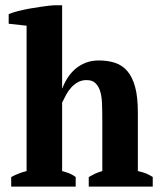

<svg xmlns="http://www.w3.org/2000/svg" viewBox="-20 -692 596 712"><path d="M546.4 0H309.1V-35.6Q320.3 -42 332 -47.6Q343.8 -53.2 359.4 -57.6V-242.2Q359.4 -281.7 358.2 -310.3Q356.9 -338.9 350.1 -357.9Q344.7 -373 333.5 -384Q322.3 -395 300.8 -395Q283.2 -395 269 -387.2Q254.9 -379.4 243.9 -367.2Q232.9 -355 224.9 -340.1Q216.8 -325.2 210.4 -311.5V-57.6Q225.1 -53.7 236.6 -49.3Q248 -44.9 260.7 -35.6V0H21.5V-35.6Q35.6 -43 49.1 -48.3Q62.5 -53.7 78.6 -57.6V-596.7L12.2 -604V-639.6Q25.9 -645.5 46.9 -650.9Q67.9 -656.2 91.1 -660.4Q114.3 -664.6 137.5 -667.7Q160.6 -670.9 179.2 -672.4H210.4V-364.7H211.4Q218.8 -384.8 230.7 -403.3Q242.7 -421.9 259.3 -436.3Q275.9 -450.7 297.6 -459.2Q319.3 -467.8 346.7 -467.8Q379.9 -467.8 406.7 -459Q433.6 -450.2 452.4 -428.2Q471.2 -406.2 481.2 -369.1Q491.2 -332 491.2 -275.4V-57.6Q506.8 -54.2 519.5 -49.6Q532.2 -44.9 546.4 -35.6Z"/></svg>

Font: PT Astra Serif
Style: Bold
Weight: 700
Designer: A.Korolkova, I. Chaeva
Foundry: ParaType Ltd
Version: Version 1.002